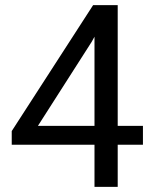

<svg xmlns="http://www.w3.org/2000/svg" viewBox="-20 -731 602 751"><path d="M440.4 -238.8H539.1V-165H440.4V0H349.6V-165H25.9V-218.3L344.2 -710.9H440.4ZM128.4 -238.8H349.6V-587.4L338.9 -567.9Z"/></svg>

Font: Vazir UI
Style: Regular-UI
Weight: 400
Designer: Saber Rastikerdar
Foundry: Saber Rastikerdar
Version: Version 30.1.0